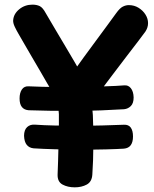

<svg xmlns="http://www.w3.org/2000/svg" viewBox="-20 -792 662 823"><path d="M59.2 -647.1Q50.6 -661.7 43.1 -677.5Q35.7 -693.3 36.4 -704.6Q38 -732.1 62.2 -752.1Q86.4 -772.1 119.2 -772.1Q136.9 -772.1 150.1 -765.9Q163.2 -759.8 176.4 -735.1Q196.8 -700 219.3 -662.2Q241.8 -624.3 263 -588.6Q284.2 -552.8 301.1 -524Q317.9 -495.2 326.3 -478.4Q355.7 -418.1 365.8 -375.8Q375.9 -333.4 378 -299Q379.4 -270.6 379.9 -237.9Q380.4 -205.2 380.2 -171.6Q380 -138 378.9 -105.2Q377.8 -72.4 375.8 -44Q374 -12.9 351.9 -0.9Q329.9 11 300.4 11Q270.2 11 248.1 -0.9Q225.9 -12.9 226.9 -44Q227.9 -63.6 228.9 -99.6Q229.9 -135.6 230.9 -176.1Q231.9 -216.6 232.4 -251.3Q232.9 -286.1 232.4 -303Q231.4 -332.6 218.3 -363.5Q205.2 -394.4 194.9 -414Q194.1 -414.6 182.5 -434.7Q170.9 -454.8 153.4 -485.1Q136 -515.3 116.6 -548Q97.2 -580.7 81.9 -607.7Q66.7 -634.7 59.2 -647.1ZM368.4 -344.6Q361.7 -333.8 345.7 -326.9Q329.8 -320.1 319 -320.1Q301.6 -320.1 283.7 -328.7Q265.8 -337.3 253.9 -353.8Q242.1 -370.3 242.1 -393.8Q242.1 -405.3 250.8 -420.8Q259.4 -436.3 271 -452.1Q282.6 -467.9 290.7 -479Q311.9 -509.4 337.9 -544.9Q364 -580.4 390.6 -616.5Q417.2 -652.6 440.2 -683.8Q463.1 -715 478.1 -735.7Q493.9 -757.6 506.8 -763.8Q519.7 -770.1 532 -770.1Q555.4 -770.1 574.1 -758.5Q592.8 -746.9 603.7 -729.4Q614.6 -712 614.6 -693Q614.6 -682.9 611.7 -674.2Q608.9 -665.4 603.2 -656.6Q594.9 -644.8 573.3 -616.6Q551.7 -588.4 523.1 -551.2Q494.6 -513.9 464.7 -474.4Q434.9 -435 409.2 -400.7Q383.4 -366.3 368.4 -344.6ZM102.9 -319.4Q83.9 -320.9 73.9 -333.2Q63.9 -345.6 63.9 -370.1Q63.9 -393.9 73.9 -408.6Q83.9 -423.2 102.9 -422Q125.4 -420.8 162.9 -419.9Q200.4 -419.1 246.2 -418.9Q292 -418.7 340.6 -419.7Q389.1 -420.8 433.5 -422.1Q477.9 -423.3 512.2 -426.1Q529.9 -427.9 540.9 -413.9Q552 -400 552.8 -374.7Q552.8 -349.3 540.8 -337.4Q528.9 -325.6 512.2 -323.8Q468.4 -321 413.8 -318.9Q359.2 -316.9 301.8 -316.6Q244.3 -316.3 192.6 -317.2Q140.9 -318 102.9 -319.4ZM511.1 -257.3Q531.1 -258.3 540.6 -245Q550.1 -231.7 550.1 -207.1Q550.1 -183.3 540.6 -169.9Q531.1 -156.6 511.1 -154.8Q484 -153 434.8 -151.7Q385.6 -150.4 328.1 -150.6Q270.6 -150.7 216.2 -152.2Q161.8 -153.7 123.9 -156.2Q104.9 -158.2 94.5 -171.3Q84.1 -184.3 83.1 -209.7Q83.1 -235 96.3 -247.3Q109.6 -259.6 131.1 -257.6Q166.8 -255 214.9 -254Q263 -253 316.1 -253Q369.2 -253 419.8 -254.3Q470.4 -255.6 511.1 -257.3Z"/></svg>

Font: Playpen Sans Hebrew
Style: Regular
Weight: 400
Designer: Tom Grace, Laura Meseguer, Veronika Burian, José Scaglione
Foundry: TypeTogether
Version: Version 2.000